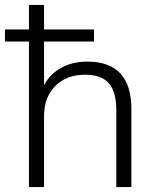

<svg xmlns="http://www.w3.org/2000/svg" viewBox="-34 -756 631 776"><path d="M83 0V-588H-14V-637H83V-736H144V-637H346V-588H144V-412Q170 -459 215.5 -483Q261 -507 319 -507Q497 -507 497 -315V0H436V-311Q436 -386 405.5 -420Q375 -454 310 -454Q235 -454 189.5 -408.5Q144 -363 144 -287V0Z"/></svg>

Font: Winston Light
Style: Regular
Weight: 300
Designer: Original fonts by Vernon Adams / Changes by Cristiano Sobral
Foundry: Original fonts by Vernon Adams / Changes by Cristiano Sobral
Version: Version 2.503;July 17, 2020;FontCreator 13.0.0.2655 64-bit